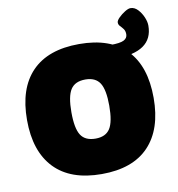

<svg xmlns="http://www.w3.org/2000/svg" viewBox="-75 -707 727 784"><g transform="rotate(-10 288.5 -315.5)"><path d="M285 8Q156 8 89 -62Q22 -132 22 -262Q22 -393 89 -462Q156 -531 285 -531Q414 -531 480.5 -462Q547 -393 547 -262Q547 -132 480.5 -62Q414 8 285 8ZM285 -139Q327 -139 345 -167Q363 -195 363 -262Q363 -328 345 -356Q327 -384 285 -384Q242 -384 224 -356Q206 -328 206 -262Q206 -195 224 -167Q242 -139 285 -139ZM420 -447 387 -505H410Q451 -505 466.5 -513Q482 -521 482 -537Q482 -551 475.5 -559.5Q469 -568 462.5 -574.5Q456 -581 456 -590Q456 -598 467.5 -609.5Q479 -621 493.5 -630Q508 -639 517 -639Q534 -639 547.5 -624.5Q561 -610 569 -591Q577 -572 577 -556Q577 -447 420 -447Z"/></g></svg>

Font: Asap Black
Style: Regular
Weight: 900
Designer: Pablo Cosgaya
Foundry: Omnibus-Type
Version: Version 3.001; ttfautohint (v1.8.4.7-5d5b)